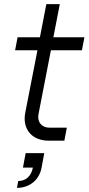

<svg xmlns="http://www.w3.org/2000/svg" viewBox="-20 -680 428 928"><path d="M216 0H291L303 -63H218C181 -63 159 -91 166 -128L226 -437H376L388 -500H238L269 -660H204L173 -500H65L53 -437H161L102 -135C87 -56 134 0 216 0ZM68 195 62 228C123 228 170 190 181 130L194 60H104L91 130H139C131 171 105 195 68 195Z"/></svg>

Font: Uncut Sans Book Italic
Style: Regular
Weight: 350
Italic angle: -11°
Designer: Kasper Nordkvist
Foundry: UNCUT.wtf
Version: Version 1.304;Glyphs 3.2 (3246)